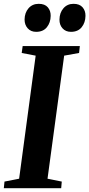

<svg xmlns="http://www.w3.org/2000/svg" viewBox="-31 -984 467 1004"><path d="M-11 0 -7.5 -34.5 69 -49.5 155.5 -693 82.5 -707 87.5 -743H386.5L382.5 -707L304.5 -693L217.5 -49.5L292 -34.5L289 0ZM158 -817.5Q130.5 -817.5 114 -835.8Q97.5 -854 97.5 -882Q98 -917.5 118.2 -940.8Q138.5 -964 171.5 -964Q203.5 -964 219 -945.8Q234.5 -927.5 234 -901Q233.5 -865.5 214 -841.5Q194.5 -817.5 158 -817.5ZM340 -817.5Q312.5 -817.5 296 -835.8Q279.5 -854 280 -882Q280.5 -917.5 300.8 -940.8Q321 -964 353.5 -964Q385 -964 400.8 -945.8Q416.5 -927.5 416 -901Q415.5 -865.5 396 -841.5Q376.5 -817.5 340 -817.5Z"/></svg>

Font: Merriweather 72pt
Style: Bold Italic
Weight: 700
Italic angle: -7.8°
Version: Version 2.101